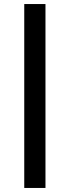

<svg xmlns="http://www.w3.org/2000/svg" viewBox="-20 -820 345 950"><path d="M100 110V-800H205V110Z"/></svg>

Font: Geologica EX Med
Style: Regular
Weight: 500
Designer: Sindre Bremnes, Frode Helland
Foundry: Monokrom Skriftforlag AS
Version: Version 1.010;gftools[0.9.28]